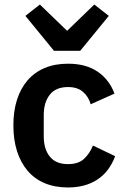

<svg xmlns="http://www.w3.org/2000/svg" viewBox="-20 -815 553 847"><path d="M280 12Q222 12 177 -7Q132 -26 101.5 -62Q71 -98 55 -148.5Q39 -199 39 -262Q39 -325 55 -375Q71 -425 101.5 -460.5Q132 -496 177 -515Q222 -534 280 -534Q359 -534 410.5 -499Q462 -464 485 -402L380 -355Q371 -388 346.5 -409.5Q322 -431 280 -431Q226 -431 199.5 -397Q173 -363 173 -308V-213Q173 -158 199.5 -124.5Q226 -91 280 -91Q326 -91 351 -114.5Q376 -138 390 -173L488 -126Q462 -57 409 -22.5Q356 12 280 12ZM218 -591 92 -745 156 -795 276 -679 396 -795 460 -745 334 -591Z"/></svg>

Font: IBM Plex Sans SmBld
Style: Regular
Weight: 600
Designer: Mike Abbink, Paul van der Laan, Pieter van Rosmalen
Foundry: Bold Monday
Version: Version 3.005